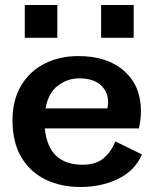

<svg xmlns="http://www.w3.org/2000/svg" viewBox="-20 -735 628 767"><path d="M547 -118Q519 -53 452 -20.5Q385 12 302 12Q224 12 162.5 -17.5Q101 -47 65.5 -106.5Q30 -166 30 -255Q30 -335 64 -392.5Q98 -450 157.5 -480.5Q217 -511 293 -511Q409 -511 476 -451.5Q543 -392 543 -291Q543 -259 535 -222H159Q173 -77 310 -77Q364 -77 394.5 -103.5Q425 -130 441 -170ZM296 -422Q250 -422 211.5 -393Q173 -364 162 -302H409Q410 -308 411 -314Q412 -320 412 -326Q412 -369 382 -395.5Q352 -422 296 -422ZM79 -584V-715H209V-584ZM384 -584V-715H514V-584Z"/></svg>

Font: Panamera
Style: Bold
Weight: 700
Designer: Bastien Sozeau
Foundry: NBR — Bastien Sozeau
Version: Version 3.002; ttfautohint (v1.8.4.7-5d5b);gftools[0.9.33]